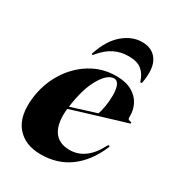

<svg xmlns="http://www.w3.org/2000/svg" viewBox="-161 -741 773 847"><g transform="rotate(30 226.0 -317.0)"><path d="M418.5 -166Q382 -81 320.5 -35.8Q259 9.5 174 9.5Q93 9.5 50.5 -41.8Q8 -93 20 -190.5Q29.5 -264.5 67 -325Q104.5 -385.5 162.8 -421.2Q221 -457 292 -457Q341 -457 372.5 -439Q404 -421 418.5 -391.8Q433 -362.5 431.5 -329Q430 -315.5 445.5 -314Q451.5 -313 451.5 -310Q452 -307 446 -305Q437.5 -302.5 408 -293.8Q378.5 -285 337.8 -272.5Q297 -260 254.2 -247Q211.5 -234 176 -223Q168 -150 193 -110.5Q218 -71 275.5 -71Q315.5 -71 349.5 -95.2Q383.5 -119.5 409.5 -170.5Q413.5 -176.5 417 -175.5Q422.5 -174.5 418.5 -166ZM288.5 -443Q255 -443 222.8 -387.5Q190.5 -332 177.5 -235Q210.5 -245.5 245.8 -256.5Q281 -267.5 305 -275Q311.5 -292.5 315.8 -317.8Q320 -343 320.5 -375Q320.5 -406.5 312.5 -424.8Q304.5 -443 288.5 -443ZM294.5 -560Q256 -560 222.5 -543.5Q189 -527 158 -489Q155 -485 152 -485Q147 -485 149.5 -492Q175 -568 220 -606Q265 -644 316 -644Q368 -644 393.2 -606Q418.5 -568 405 -492Q404 -485 399 -485Q395.5 -485 395 -489Q384 -524 361 -542Q338 -560 294.5 -560Z"/></g></svg>

Font: Fraunces 144pt S000
Style: Bold Italic
Weight: 700
Italic angle: -16°
Version: Version 1.000; ttfautohint (v1.8.3)